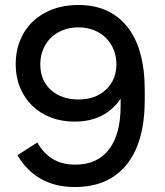

<svg xmlns="http://www.w3.org/2000/svg" viewBox="-20 -736 665 772"><path d="M295 -716Q422 -716 492 -628Q562 -540 562 -373V-335Q562 -164 489 -74Q416 16 281 16Q126 16 50 -112L130 -163Q155 -119 192.5 -96.5Q230 -74 283 -74Q371 -74 418 -135Q465 -196 465 -310V-339Q402 -247 280 -247Q227 -247 183.5 -264Q140 -281 109 -311.5Q78 -342 60.5 -384.5Q43 -427 43 -478Q43 -530 61 -574Q79 -618 112 -649.5Q145 -681 191.5 -698.5Q238 -716 295 -716ZM295 -626Q262 -626 233.5 -615Q205 -604 185 -584.5Q165 -565 153.5 -537.5Q142 -510 142 -478Q142 -412 185 -374Q228 -336 295 -336Q364 -336 406 -375.5Q448 -415 448 -478Q448 -510 436.5 -537.5Q425 -565 405 -584.5Q385 -604 357 -615Q329 -626 295 -626Z"/></svg>

Font: NT Somic Medium
Style: Regular
Weight: 500
Designer: Ravid Balaliev — lead type designer, mastering
Michael Voronin — secret advisor, marketing
Ivan Kovalenko — best boy
Foundry: NT Type
Version: Version 0.7